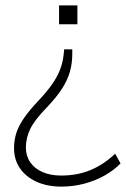

<svg xmlns="http://www.w3.org/2000/svg" viewBox="-20 -504 469 712"><path d="M208 188Q155 188 115.5 170Q76 152 54 120Q32 88 32 45Q32 17 40 -9Q48 -35 67.5 -64Q87 -93 122 -130Q154 -164 173.5 -192Q193 -220 203 -246.5Q213 -273 216 -301L218 -321H248V-303Q248 -270 239.5 -239Q231 -208 210.5 -176Q190 -144 154 -106Q108 -59 92 -25.5Q76 8 76 43Q76 74 92 97.5Q108 121 137.5 134Q167 147 207 147Q267 147 316 126.5Q365 106 407 66L427 102Q403 127 368.5 146.5Q334 166 293 177Q252 188 208 188ZM199 -414V-484H267V-414Z"/></svg>

Font: Nunito Sans 12pt ExtraLight 12pt ExtraLight
Style: Regular
Weight: 250
Version: Version 3.101;gftools[0.9.27]